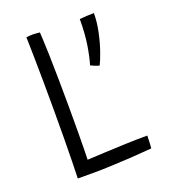

<svg xmlns="http://www.w3.org/2000/svg" viewBox="-122 -736 723 822"><g transform="rotate(-20 240.0 -325.0)"><path d="M92 -3Q93 -30.5 94 -78.5Q95 -126.5 95.5 -187.2Q96 -248 96 -312.5Q96 -377 95.5 -440.2Q95 -503.5 94 -557.2Q93 -611 92 -646.5Q96.5 -647 105 -647.8Q113.5 -648.5 121.5 -648.5Q130.5 -648.5 140.2 -647.5Q150 -646.5 153.5 -646Q156 -603.5 157.8 -547.5Q159.5 -491.5 160.2 -429.2Q161 -367 161.2 -305.2Q161.5 -243.5 161 -190.5Q160.5 -100.5 159 -64Q190.5 -65.5 237.5 -68Q284.5 -70.5 336.5 -72.2Q388.5 -74 434.5 -74Q434 -62 433.5 -45.2Q433 -28.5 431.5 -16.5Q378 -12 333.2 -9.2Q288.5 -6.5 249 -5Q208.5 -3 170.5 -2.8Q132.5 -2.5 92 -3ZM399 -645Q399 -604 389.5 -559.5Q380 -515 367.2 -478.8Q354.5 -442.5 345.5 -425.5Q338 -426.5 325.5 -431.8Q313 -437 307 -440Q318 -476.5 325.8 -527Q333.5 -577.5 333.5 -641.5Q345.5 -643 365.5 -644Q385.5 -645 399 -645Z"/></g></svg>

Font: Grandstander ExtraLight
Style: Regular
Weight: 200
Designer: Tyler Finck
Foundry: Etcetera Type Co
Version: Version 1.200; ttfautohint (v1.8.3)